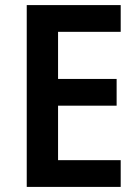

<svg xmlns="http://www.w3.org/2000/svg" viewBox="-20 -734 549 754"><path d="M454 0H85V-714H454V-609H208V-424H438V-319H208V-105H454Z"/></svg>

Font: Noto Sans Telugu SemiCondensed SemiBold
Style: Regular
Weight: 600
Width: 4
Designer: Jelle Bosma - Monotype Design Team
Foundry: Monotype Imaging Inc.
Version: Version 2.005; ttfautohint (v1.8.4.7-5d5b)